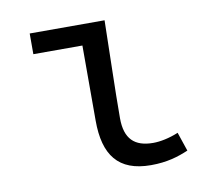

<svg xmlns="http://www.w3.org/2000/svg" viewBox="-68 -647 837 740"><g transform="rotate(-10 350.0 -276.5)"><path d="M285 -192C285 -57 338 14 466 14C529 14 573 0 613 -17L588 -91C552 -76 516 -69 489 -69C416 -69 379 -104 379 -185C379 -296 384 -440 386 -567H93V-486H285Z"/></g></svg>

Font: Kawkab Mono Light
Style: Bold
Weight: 400
Monospace: yes
Designer: Abdullah Arif
Foundry: Abdullah Arif
Version: Version 1.000;PS 000.500;hotconv 1.0.88;makeotf.lib2.5.64775